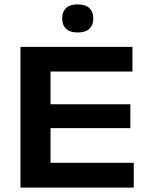

<svg xmlns="http://www.w3.org/2000/svg" viewBox="-20 -852 678 872"><path d="M73 0V-639H209.5V0ZM94 0V-112.5H587.5V0ZM148 -270V-378.5H572V-270ZM94 -527V-639H581.5V-527ZM332.5 -704.5Q297.5 -704.5 280 -721.2Q262.5 -738 262.5 -767V-769.5Q262.5 -798.5 280 -815.2Q297.5 -832 332.5 -832Q368.5 -832 386 -815.2Q403.5 -798.5 403.5 -769.5V-767Q403.5 -738 386 -721.2Q368.5 -704.5 332.5 -704.5Z"/></svg>

Font: AnekLatin_SemiExpandedSemiBold
Style: Regular
Weight: 600
Width: 6
Designer: Yesha Goshar
Foundry: Ek Type
Version: Version 1.003